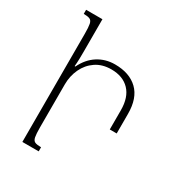

<svg xmlns="http://www.w3.org/2000/svg" viewBox="-170 -825 869 937"><g transform="rotate(30 264.0 -357.0)"><path d="M134 -347V-105Q134 -68 137.5 -50.5Q141 -33 152.5 -28Q164 -23 187 -23V0H95V-609Q95 -646 91.5 -663.5Q88 -681 76.5 -686Q65 -691 42 -691V-714H134V-532Q134 -511 133.5 -490Q133 -469 131 -448H135Q160 -500 202.5 -527Q245 -554 298 -554Q380 -554 426.5 -509.5Q473 -465 473 -376V-266H434V-374Q434 -447 397 -485.5Q360 -524 295 -524Q244 -524 208 -499.5Q172 -475 153 -434.5Q134 -394 134 -347Z"/></g></svg>

Font: Noto Serif Armenian SemiCondensed ExtraLight
Style: Regular
Weight: 200
Width: 4
Designer: Monotype Design Team
Foundry: Monotype Imaging Inc.
Version: Version 2.008; ttfautohint (v1.8.4.7-5d5b)